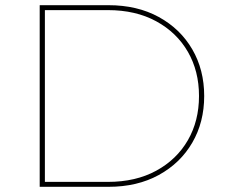

<svg xmlns="http://www.w3.org/2000/svg" viewBox="-20 -720 866 740"><path d="M133 0V-700H398Q509 -700 592 -654.5Q675 -609 721 -530Q767 -451 767 -350Q767 -249 721 -170Q675 -91 592 -45.5Q509 0 398 0ZM153 -19H396Q503 -19 582 -62Q661 -105 704 -179.5Q747 -254 747 -350Q747 -446 704 -520.5Q661 -595 582 -638Q503 -681 396 -681H153Z"/></svg>

Font: Montserrat Alternates Thin
Style: Regular
Weight: 100
Designer: Julieta Ulanovsky
Foundry: Julieta Ulanovsky
Version: Version 9.000